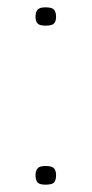

<svg xmlns="http://www.w3.org/2000/svg" viewBox="-20 -497 250 524"><path d="M133 -19Q133 -5 127.5 1Q122 7 104 7Q88 7 82.5 1Q77 -5 77 -19Q77 -31 82.5 -37.5Q88 -44 104 -44Q122 -44 127.5 -37.5Q133 -31 133 -19ZM133 -451Q133 -439 127.5 -433Q122 -427 104 -427Q88 -427 82.5 -433Q77 -439 77 -451Q77 -464 82.5 -470.5Q88 -477 104 -477Q122 -477 127.5 -470.5Q133 -464 133 -451Z"/></svg>

Font: Glory Thin ExtraLight
Style: Regular
Weight: 250
Version: Version 1.011